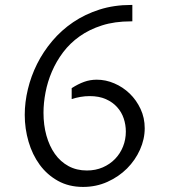

<svg xmlns="http://www.w3.org/2000/svg" viewBox="-20 -735 675 765"><path d="M265.6 -383.8Q291.5 -400.4 315.2 -408.9Q338.9 -417.5 365.7 -417.5Q401.4 -417.5 435.5 -402.8Q469.7 -388.2 496.6 -362.3Q523.4 -336.4 540 -301Q556.6 -265.6 556.6 -224.1Q556.6 -180.7 537.8 -138.7Q519 -96.7 486.1 -63.7Q453.1 -30.8 408.2 -10.5Q363.3 9.8 311 9.8Q254.4 9.8 210.9 -14.4Q167.5 -38.6 138.2 -78.6Q108.9 -118.7 93.8 -170.4Q78.6 -222.2 78.6 -277.3Q78.6 -327.6 91.1 -379.6Q103.5 -431.6 127.9 -480.5Q152.3 -529.3 188.5 -572Q224.6 -614.7 271.5 -646.5Q318.4 -678.2 376.2 -696.8Q434.1 -715.3 502 -715.3H507.3V-649.9H501Q437 -649.9 386.5 -633.8Q335.9 -617.7 297.4 -590.3Q258.8 -563 231.4 -526.6Q204.1 -490.2 186.8 -449.7Q169.4 -409.2 161.4 -366.9Q153.3 -324.7 153.3 -285.6Q153.3 -236.8 165 -194.8Q176.8 -152.8 198.7 -121.8Q220.7 -90.8 252.9 -73.2Q285.2 -55.7 326.2 -55.7Q360.8 -55.7 389.4 -68.1Q418 -80.6 438.5 -101.8Q459 -123 470.2 -151.1Q481.4 -179.2 481.4 -210.9Q481.4 -237.8 472.9 -263.2Q464.4 -288.6 446.5 -308.3Q428.7 -328.1 401.6 -340.1Q374.5 -352.1 337.4 -352.1Q318.8 -352.1 300.5 -348.9Q282.2 -345.7 265.6 -340.3Z"/></svg>

Font: Proza Libre
Style: Light
Weight: 300
Designer: Jasper de Waard
Foundry: Jasper de Waard
Version: Version 1.000; ttfautohint (v1.4.1.8-43bc)